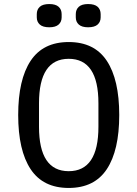

<svg xmlns="http://www.w3.org/2000/svg" viewBox="-20 -918 680 950"><path d="M70 -349Q70 -524 131.5 -617Q193 -710 320 -710Q447 -710 508.5 -617Q570 -524 570 -349Q570 -174 508.5 -81Q447 12 320 12Q193 12 131.5 -81Q70 -174 70 -349ZM320 -71Q467 -71 467 -291V-407Q467 -627 320 -627Q173 -627 173 -407V-291Q173 -71 320 -71ZM162 -832V-848Q162 -871 177 -884.5Q192 -898 224 -898Q255 -898 270 -884.5Q285 -871 285 -848V-832Q285 -810 270 -796.5Q255 -783 224 -783Q192 -783 177 -796.5Q162 -810 162 -832ZM355 -848Q355 -871 370 -884.5Q385 -898 416 -898Q448 -898 463 -884.5Q478 -871 478 -848V-832Q478 -810 463 -796.5Q448 -783 416 -783Q385 -783 370 -796.5Q355 -810 355 -832Z"/></svg>

Font: Writer
Style: Regular
Weight: 400
Monospace: yes
Designer: Mike Abbink, Paul van der Laan, Pieter van Rosmalen
Foundry: Bold Monday
Version: Version 2.001 2020